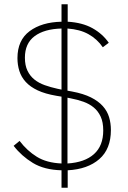

<svg xmlns="http://www.w3.org/2000/svg" viewBox="-20 -800 599 902"><path d="M269 82V0Q188 -2 134.5 -34.5Q81 -67 44 -115L72 -138Q107 -92 153 -63.5Q199 -35 269 -32V-346L245 -350Q192 -359 157 -375.5Q122 -392 101 -415Q80 -438 71 -466.5Q62 -495 62 -527Q62 -611 119 -653.5Q176 -696 269 -698V-780H298V-698Q367 -694 414.5 -667.5Q462 -641 491 -599L463 -578Q436 -617 395.5 -639.5Q355 -662 297 -666V-374L319 -370Q372 -360 407 -342.5Q442 -325 463 -301.5Q484 -278 492.5 -249.5Q501 -221 501 -189Q501 -100 446.5 -52.5Q392 -5 298 0V82ZM465 -187Q465 -226 453 -252Q441 -278 420.5 -295Q400 -312 372 -322Q344 -332 312 -338L297 -341V-32Q378 -37 421.5 -76Q465 -115 465 -187ZM97 -529Q97 -493 109 -468Q121 -443 141.5 -426.5Q162 -410 190 -400Q218 -390 250 -383L269 -379V-666Q188 -664 142.5 -630Q97 -596 97 -529Z"/></svg>

Font: IBM Plex Sans KR ExtLt
Style: Regular
Weight: 200
Designer: Mike Abbink; Paul van der Laan; Pieter van Rosmalen; Wujin Sim; Chorong Kim; Dohee Lee;
Foundry: Sandoll Inc.
Version: Version 1.002